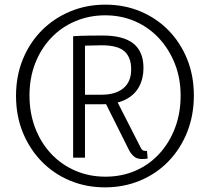

<svg xmlns="http://www.w3.org/2000/svg" viewBox="-20 -805 907 827"><path d="M295 -126V-649Q324 -651 358 -651.5Q392 -652 422 -652Q511 -652 554.5 -617.5Q598 -583 598 -512Q598 -467 579 -431.5Q560 -396 520.5 -376Q481 -356 422 -356H325V-397H417Q478 -397 511.5 -425Q545 -453 545 -506Q545 -558 516 -584Q487 -610 417 -610Q397 -610 375.5 -609Q354 -608 335 -608L346 -623V-126ZM427 -376 478 -381 583 -175Q589 -162 593.5 -158.5Q598 -155 607 -155Q608 -155 610 -155Q612 -155 613 -155L616 -122Q609 -121 603 -120.5Q597 -120 592 -120Q571 -120 558.5 -130Q546 -140 537 -156ZM432 2Q351 2 281.5 -27Q212 -56 160 -109Q108 -162 78.5 -234Q49 -306 49 -392Q49 -478 78.5 -550Q108 -622 160.5 -674.5Q213 -727 283 -756Q353 -785 434 -785Q515 -785 584.5 -756Q654 -727 705.5 -674.5Q757 -622 786 -550.5Q815 -479 815 -394Q815 -308 786 -235.5Q757 -163 705 -109.5Q653 -56 583 -27Q513 2 432 2ZM434 -44Q504 -44 563 -69.5Q622 -95 665.5 -142Q709 -189 733.5 -253Q758 -317 758 -393Q758 -468 733 -531Q708 -594 664 -641Q620 -688 561 -713.5Q502 -739 433 -739Q364 -739 304 -713.5Q244 -688 200 -641.5Q156 -595 131.5 -532Q107 -469 107 -394Q107 -318 131.5 -254Q156 -190 200 -143Q244 -96 304 -70Q364 -44 434 -44Z"/></svg>

Font: Yaldevi Light
Style: Regular
Weight: 300
Designer: Sol Matas, Rajitha Manaperi, Kosala Senevirathne
Foundry: Mooniak
Version: Version 1.100